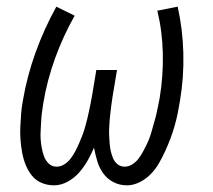

<svg xmlns="http://www.w3.org/2000/svg" viewBox="-20 -548 640 576"><path d="M142 8Q122 8 104.5 0.5Q87 -7 75.5 -21.5Q64 -36 57 -53.5Q50 -71 46.5 -90Q43 -109 41.5 -128.5Q40 -148 41 -168Q42 -188 43.5 -208Q45 -228 49 -248Q61 -319 86.5 -390Q112 -461 149 -528L204 -501Q169 -439 145 -372.5Q121 -306 110 -239Q108 -225 106 -211.5Q104 -198 103.5 -184Q103 -170 102 -156.5Q101 -143 102 -129.5Q103 -116 105.5 -103Q108 -90 112.5 -78Q117 -66 126.5 -57Q136 -48 150 -48Q162 -48 173 -55Q184 -62 192 -72.5Q200 -83 206 -94.5Q212 -106 217 -117.5Q222 -129 226.5 -140.5Q231 -152 234.5 -164Q238 -176 241 -188Q244 -200 246.5 -212Q249 -224 251.5 -236Q254 -248 256 -260L269 -338H331L318 -260Q316 -248 314.5 -236Q313 -224 311.5 -212Q310 -200 309 -188Q308 -176 307.5 -164Q307 -152 307.5 -140.5Q308 -129 309 -117Q310 -105 312.5 -94Q315 -83 319.5 -72.5Q324 -62 333 -55Q342 -48 354 -48Q366 -48 377 -55Q388 -62 395.5 -72Q403 -82 409 -93Q415 -104 420.5 -115.5Q426 -127 430 -138.5Q434 -150 437 -161.5Q440 -173 443.5 -184.5Q447 -196 449.5 -207.5Q452 -219 454.5 -231Q457 -243 459 -254Q470 -321 468.5 -387.5Q467 -454 452 -516L513 -528Q528 -461 530 -389.5Q532 -318 520 -246Q517 -227 513 -207.5Q509 -188 503.5 -169Q498 -150 491 -131.5Q484 -113 475.5 -94.5Q467 -76 457 -58.5Q447 -41 432.5 -26Q418 -11 399 -1.5Q380 8 361 8Q339 8 320.5 -1.5Q302 -11 290 -27.5Q278 -44 272 -64Q266 -84 262 -105Q254 -86 243 -66.5Q232 -47 217.5 -30.5Q203 -14 183 -3Q163 8 142 8Z"/></svg>

Font: Iosevka Light Extended Oblique
Style: Regular
Weight: 300
Width: 7
Italic angle: -9°
Monospace: yes
Designer: Belleve Invis
Foundry: Belleve Invis
Version: Version 32.5.0; ttfautohint (v1.8.4)